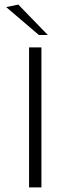

<svg xmlns="http://www.w3.org/2000/svg" viewBox="-20 -819 308 839"><path d="M107 0V-612H161V0ZM189 -666H150L7 -788L60 -799Z"/></svg>

Font: Ancizar Sans Thin
Style: Regular
Weight: 100
Designer: Cesar Puertas, Viviana Monsalve, Julian Moncada, Julian Prieto, Jose Castro, Mariel Hernandez, Felipe Aragon, Sara Alarc
Version: Version 8.100